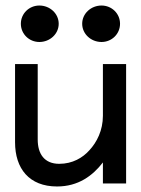

<svg xmlns="http://www.w3.org/2000/svg" viewBox="-20 -664 511 695"><path d="M347.5 -512C384.5 -512 414.5 -541 414.5 -578C414.5 -615 384.5 -644 347.5 -644C309.5 -644 277.5 -615 277.5 -578C277.5 -541 309.5 -512 347.5 -512ZM122.5 -512C160.5 -512 192.5 -541 192.5 -578C192.5 -615 160.5 -644 122.5 -644C85.5 -644 55.5 -615 55.5 -578C55.5 -541 85.5 -512 122.5 -512ZM34.5 -149C34.5 -54 85.5 11 186.5 11C263.5 11 315.5 -28 352.5 -76V0H436.5V-432H352.5V-245C352.5 -192 330.5 -149 303.5 -120C279.5 -93 242.5 -71 194.5 -71C140.5 -71 116.5 -107 116.5 -159V-432H34.5Z"/></svg>

Font: Charger
Style: Bd
Weight: 400
Designer: Jasper
Foundry: Cannot Into Space Fonts
Version: Version 0.98